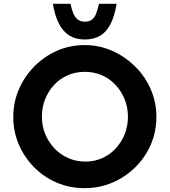

<svg xmlns="http://www.w3.org/2000/svg" viewBox="-20 -981 892 1009"><path d="M49.8 -367.2Q49.8 -443.4 79.1 -511.2Q108.4 -579.1 159.7 -631.3Q210.9 -683.6 278.8 -713.9Q346.7 -744.1 424.8 -744.1Q502 -744.1 569.8 -713.9Q637.7 -683.6 690.4 -631.3Q743.2 -579.1 772.5 -511.2Q801.8 -443.4 801.8 -367.2Q801.8 -289.1 772.5 -221.2Q743.2 -153.3 690.4 -101.6Q637.7 -49.8 569.8 -21Q502 7.8 424.8 7.8Q346.7 7.8 278.8 -21Q210.9 -49.8 159.7 -101.6Q108.4 -153.3 79.1 -221.2Q49.8 -289.1 49.8 -367.2ZM200.2 -367.2Q200.2 -318.4 217.8 -275.9Q235.4 -233.4 266.6 -200.7Q297.9 -168 339.4 -149.9Q380.9 -131.8 429.7 -131.8Q476.6 -131.8 517.1 -149.9Q557.6 -168 587.9 -200.7Q618.2 -233.4 635.3 -275.9Q652.3 -318.4 652.3 -367.2Q652.3 -417 634.8 -460Q617.2 -502.9 586.4 -535.6Q555.7 -568.4 514.6 -585.9Q473.6 -603.5 425.8 -603.5Q377.9 -603.5 336.9 -585.9Q295.9 -568.4 265.1 -535.6Q234.4 -502.9 217.3 -460Q200.2 -417 200.2 -367.2ZM425.8 -773.4Q378.9 -773.4 345.2 -793.9Q311.5 -814.5 290 -856Q268.6 -897.5 257.8 -960.9H350.6Q356.4 -932.6 365.2 -911.1Q374 -889.6 388.7 -878.4Q403.3 -867.2 425.8 -867.2Q450.2 -867.2 463.9 -878.4Q477.5 -889.6 485.8 -911.1Q494.1 -932.6 500 -960.9H592.8Q582 -895.5 560.5 -854Q539.1 -812.5 505.9 -793Q472.7 -773.4 425.8 -773.4Z"/></svg>

Font: Josefin Sans CFJ
Style: Bold
Weight: 700
Designer: Santiago Orozco
Foundry: Typemade
Version: Version 2.001